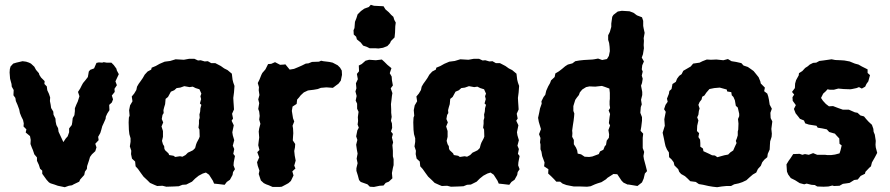

<svg xmlns="http://www.w3.org/2000/svg" viewBox="-20 -762 3708 800"><path d="M250 18 221 12 207 7 191 2 184 -2 174 -13 156 -38V-51L147 -59L142 -75L134 -92V-106L123 -119L117 -137L113 -146L107 -162L108 -179L105 -195L87 -210L90 -223L78 -235L79 -248L76 -262L69 -276L63 -291L60 -306L53 -325L46 -341L44 -354L36 -365L37 -387L29 -401L28 -412L22 -434L20 -460L21 -474L24 -485L35 -497L48 -501L74 -507L89 -505L101 -501L109 -497L123 -484L130 -471L142 -457L144 -450L151 -439L166 -424L165 -412L175 -402L177 -386L184 -371L189 -356L188 -341L191 -326L193 -312L202 -297L203 -284L211 -268L212 -255L215 -241L222 -228L224 -213L231 -198L237 -185L244 -170L254 -185L262 -194L268 -211V-227L279 -241L281 -252L283 -270L290 -282L292 -299V-311L298 -326L304 -339L311 -361L305 -379L314 -393L321 -407L326 -416L336 -428L346 -441L348 -452L350 -464L356 -471L372 -477L382 -500L392 -502L406 -501L412 -503L424 -501H444L454 -491L465 -476L467 -468L475 -453L461 -423L467 -407L457 -392L458 -379L446 -364L451 -348L446 -335L435 -325L436 -303L427 -289L421 -276L420 -267L412 -249L406 -236L402 -221L398 -208L389 -192L391 -178L377 -163L382 -148L377 -132L363 -119L355 -108L351 -94L343 -70L342 -58L334 -47L331 -33L314 -14L310 -5L287 6L280 10L267 12Z M725 14 704 15 673 16 657 12 635 13 625 9 605 0 594 -11 578 -26 567 -41 555 -58 545 -69 543 -89 530 -101 526 -120 527 -134 521 -152 524 -171V-186L519 -203L517 -221L516 -252L517 -272L520 -280L518 -303L522 -323L532 -340L529 -360L539 -372L548 -387L551 -401L558 -413L566 -424L575 -437L583 -451L595 -464L610 -472L612 -480L629 -487L645 -496L666 -505L689 -508L712 -515L746 -513L768 -517H790L805 -510L816 -511L833 -506L846 -507L860 -499H877L900 -487L914 -477L928 -470L946 -455L949 -430L952 -418L957 -404L955 -377L952 -354L953 -336L954 -322L955 -306L947 -288L951 -268L945 -259L954 -240L948 -211L950 -198L956 -178L950 -155L956 -141L952 -121L959 -112L954 -86L953 -73L959 -57L951 -45L949 -33L938 -13L925 -4L916 8L891 5L872 3L867 -9L851 -34L838 -43L825 -39L808 -30L793 -18L780 -5L756 7L740 8ZM710 -108 730 -111 740 -109 753 -116 763 -126 774 -131 784 -136 793 -145 797 -160 800 -168 809 -185 812 -193 811 -222 807 -230 809 -246V-261L812 -271L811 -285L814 -297L815 -311L819 -325L813 -331L818 -349L815 -361L819 -372L811 -390L795 -395L783 -401L770 -399L748 -403L731 -397L716 -395L706 -386L692 -380L686 -369L680 -358L670 -350L668 -328L664 -315L661 -303L662 -291L657 -283L654 -266L660 -252L653 -235L659 -216V-202V-192L655 -175L659 -161L664 -153L665 -142L668 -136L682 -123L685 -116L703 -113Z M1116 17 1100 10 1089 6 1079 1 1067 -10 1058 -37 1061 -51 1054 -71 1051 -86 1060 -106 1052 -128 1061 -137 1056 -157 1058 -174 1060 -189 1058 -214 1060 -227 1065 -246 1060 -264 1062 -279 1060 -297 1056 -308 1060 -332 1056 -348 1061 -366 1058 -386 1059 -399 1054 -416 1061 -430 1069 -450 1073 -458 1080 -466 1086 -473 1097 -495 1110 -496 1126 -503 1147 -492 1163 -493 1169 -494 1187 -472 1205 -475 1222 -482 1238 -489 1254 -497 1265 -498 1280 -504 1309 -505 1318 -509 1327 -507 1352 -504 1366 -501 1387 -490 1397 -480 1404 -468 1405 -450 1400 -426 1391 -414 1375 -402 1367 -396 1340 -398 1317 -396 1304 -391 1287 -388 1270 -386 1263 -385 1246 -377 1233 -365 1226 -356 1218 -347 1216 -329 1199 -318 1196 -300 1201 -269 1206 -256 1199 -238 1201 -227 1202 -207 1201 -193 1200 -177 1210 -162 1209 -148 1206 -133 1208 -114 1212 -93 1206 -72 1211 -60 1198 -48 1203 -31 1192 -8 1182 1 1173 6 1154 16 1144 17Z M1520 -561 1508 -567 1493 -572 1483 -585 1467 -598 1464 -609 1454 -618 1453 -636 1457 -645 1459 -671 1465 -686 1470 -702 1484 -716 1498 -726 1517 -733 1525 -742 1538 -738 1557 -737 1578 -736 1586 -723 1600 -711 1610 -700 1619 -692 1623 -679 1629 -668 1627 -653 1626 -626 1624 -606 1609 -591 1605 -582 1594 -570 1576 -563 1557 -560 1543 -561ZM1538 17 1521 16 1511 6 1483 -4 1476 -12 1471 -31 1465 -50V-61L1470 -82L1466 -101L1470 -122L1467 -138L1464 -159L1469 -179L1464 -194L1469 -219L1475 -230L1470 -243L1472 -258L1471 -274L1474 -296L1468 -309V-330L1462 -343L1466 -362L1461 -381L1465 -394L1463 -415L1471 -432L1467 -454L1476 -465L1475 -489L1487 -495L1503 -509L1518 -513L1546 -511L1571 -514L1581 -505L1594 -492L1611 -478L1604 -457L1612 -443L1613 -428L1617 -406L1608 -394L1615 -374L1613 -362L1611 -344L1609 -328L1610 -306V-292L1612 -275L1609 -259L1613 -248L1614 -229L1609 -214L1617 -204L1613 -189L1618 -169L1615 -157L1617 -134V-111L1620 -99V-74L1617 -62L1613 -41L1615 -19L1600 -5L1587 0L1578 11L1562 12Z M1911 14 1890 15 1859 16 1843 12 1821 13 1811 9 1791 0 1780 -11 1764 -26 1753 -41 1741 -58 1731 -69 1729 -89 1716 -101 1712 -120 1713 -134 1707 -152 1710 -171V-186L1705 -203L1703 -221L1702 -252L1703 -272L1706 -280L1704 -303L1708 -323L1718 -340L1715 -360L1725 -372L1734 -387L1737 -401L1744 -413L1752 -424L1761 -437L1769 -451L1781 -464L1796 -472L1798 -480L1815 -487L1831 -496L1852 -505L1875 -508L1898 -515L1932 -513L1954 -517H1976L1991 -510L2002 -511L2019 -506L2032 -507L2046 -499H2063L2086 -487L2100 -477L2114 -470L2132 -455L2135 -430L2138 -418L2143 -404L2141 -377L2138 -354L2139 -336L2140 -322L2141 -306L2133 -288L2137 -268L2131 -259L2140 -240L2134 -211L2136 -198L2142 -178L2136 -155L2142 -141L2138 -121L2145 -112L2140 -86L2139 -73L2145 -57L2137 -45L2135 -33L2124 -13L2111 -4L2102 8L2077 5L2058 3L2053 -9L2037 -34L2024 -43L2011 -39L1994 -30L1979 -18L1966 -5L1942 7L1926 8ZM1896 -108 1916 -111 1926 -109 1939 -116 1949 -126 1960 -131 1970 -136 1979 -145 1983 -160 1986 -168 1995 -185 1998 -193 1997 -222 1993 -230 1995 -246V-261L1998 -271L1997 -285L2000 -297L2001 -311L2005 -325L1999 -331L2004 -349L2001 -361L2005 -372L1997 -390L1981 -395L1969 -401L1956 -399L1934 -403L1917 -397L1902 -395L1892 -386L1878 -380L1872 -369L1866 -358L1856 -350L1854 -328L1850 -315L1847 -303L1848 -291L1843 -283L1840 -266L1846 -252L1839 -235L1845 -216V-202V-192L1841 -175L1845 -161L1850 -153L1851 -142L1854 -136L1868 -123L1871 -116L1889 -113Z M2371 15 2355 12 2340 9 2324 3 2314 -5H2298L2289 -15L2276 -28L2264 -39L2265 -57L2247 -69L2249 -85L2239 -112L2236 -130L2232 -140V-160L2230 -169L2232 -187L2226 -203L2234 -224L2225 -254L2222 -271L2227 -294L2230 -310L2237 -330L2236 -340L2245 -358L2252 -367L2256 -384L2264 -402L2272 -416L2276 -427L2291 -441L2294 -456L2309 -465L2322 -475L2335 -486L2346 -493L2365 -498L2377 -507L2394 -510L2413 -512L2448 -514L2456 -515L2472 -518L2489 -512L2509 -516L2517 -529L2521 -549L2520 -567L2518 -583L2514 -596V-615L2521 -629L2527 -650V-664L2531 -692L2536 -700L2554 -714L2571 -717L2603 -715L2619 -709L2634 -698L2655 -690L2660 -675V-654L2662 -643L2666 -625L2662 -603L2663 -592L2662 -574L2663 -561L2659 -536L2654 -522L2663 -506L2656 -490L2654 -473L2658 -464L2654 -447L2658 -434L2655 -416L2651 -405L2656 -379V-366L2651 -346L2654 -327L2650 -316L2648 -292L2655 -274V-259L2652 -234L2649 -217L2660 -205L2658 -188V-161V-145L2664 -129L2661 -112L2663 -99L2670 -73L2676 -49L2667 -39L2662 -18L2655 -2L2650 2L2636 13L2600 7H2595L2578 -1L2570 -9L2552 -36L2536 -37L2511 -21L2505 -15L2486 -3L2470 2L2459 6L2441 14L2426 16L2397 15ZM2435 -108 2448 -110 2475 -120 2480 -131 2494 -138 2500 -153 2505 -158 2508 -176 2517 -188 2518 -202 2515 -220 2522 -239 2517 -249 2520 -275 2522 -287 2516 -302 2522 -312 2520 -325V-341L2521 -350V-375L2519 -393L2500 -400L2488 -404L2478 -403L2460 -401L2436 -402L2422 -399L2406 -389L2396 -377L2392 -366L2384 -356L2377 -346L2372 -330L2369 -320V-300L2373 -289L2372 -276L2370 -259L2367 -240L2364 -218L2365 -207L2364 -192L2371 -179V-161L2380 -147L2385 -135L2387 -122L2401 -119L2416 -109Z M2968 18 2950 16 2932 13 2910 8 2892 5 2879 -4 2856 -7 2845 -18 2834 -28 2818 -37 2810 -46 2806 -57 2790 -73 2787 -86 2778 -98 2768 -107 2767 -127 2759 -139 2753 -153 2750 -166 2746 -186 2741 -209 2750 -238 2748 -265 2750 -276 2754 -296 2747 -307 2753 -325 2762 -338 2759 -351 2767 -371 2769 -383 2778 -391 2782 -412 2796 -421 2801 -434 2810 -446 2820 -453 2827 -467 2846 -478 2858 -485 2868 -497 2895 -501 2907 -507 2925 -514 2942 -513 2965 -514 2994 -511 3013 -516 3028 -507 3047 -504 3069 -499 3078 -489 3096 -483 3109 -474 3120 -466 3129 -455 3141 -440 3148 -423 3150 -414 3167 -397 3164 -382 3177 -372 3181 -360 3184 -346 3187 -326 3196 -309 3190 -292 3191 -270 3198 -256 3194 -225 3196 -205 3195 -192 3189 -173 3188 -159 3187 -139 3179 -121 3177 -107 3165 -97 3156 -86 3150 -71 3138 -58 3131 -43 3117 -35 3103 -23 3090 -11 3073 -3 3058 2 3039 6 3026 13H3007L2987 15ZM2969 -107 2998 -115 3014 -118 3023 -127 3035 -135 3042 -151 3049 -166 3046 -175 3050 -185 3054 -198V-214L3056 -222L3057 -247L3055 -266L3060 -278V-288L3054 -314L3046 -321L3042 -344L3036 -358L3029 -365L3027 -378L3010 -381L3008 -389L2979 -397L2956 -395L2936 -391L2923 -376L2915 -364L2906 -359L2903 -347L2895 -337L2890 -325L2895 -310L2892 -300L2890 -284L2885 -273L2890 -260L2885 -238L2884 -216L2893 -207L2890 -191L2897 -180L2898 -166V-151L2909 -143L2911 -132L2935 -121L2947 -115L2959 -114Z M3312 1 3293 -11 3275 -20 3264 -35 3259 -47 3257 -77 3266 -92 3274 -103 3285 -120 3312 -121 3323 -117 3334 -120 3350 -117 3368 -124 3385 -117H3418L3426 -116H3444L3459 -118L3478 -123L3482 -135L3487 -156L3478 -163L3477 -185L3463 -200L3459 -205L3435 -212L3425 -223L3406 -227L3387 -230L3382 -238L3350 -243L3335 -248L3330 -260L3313 -267L3307 -275L3295 -290L3288 -308L3296 -324L3283 -342L3282 -357L3289 -368L3280 -379L3292 -395L3293 -414L3297 -428L3308 -448L3309 -457L3323 -466L3335 -479L3346 -486L3354 -493L3368 -500L3381 -501L3394 -508L3410 -510L3445 -515L3460 -512L3483 -511L3498 -510L3520 -506L3542 -497L3557 -493L3571 -485L3595 -473V-458L3605 -449L3598 -423L3590 -412L3585 -401L3571 -393L3559 -399L3549 -395L3530 -391L3523 -390L3495 -391L3473 -393L3454 -388H3438L3428 -390L3421 -382L3410 -372L3401 -354L3409 -342L3421 -329L3434 -319L3451 -320L3472 -312L3492 -305H3517L3542 -294L3553 -292L3565 -281L3580 -277L3589 -266L3599 -255L3613 -242L3619 -225L3620 -213L3625 -201L3629 -175L3628 -159L3629 -148L3635 -125L3625 -106L3613 -85L3609 -69L3602 -63L3586 -46L3584 -38L3566 -29L3554 -14L3539 -12L3520 0L3507 2L3492 4L3478 12L3455 13L3448 11L3432 15L3412 16L3385 15L3375 9L3361 8L3341 3L3331 6Z"/></svg>

Font: Winky Rough SemiBold
Style: Regular
Weight: 600
Designer: Simon Atzbach
Foundry: typofactur
Version: Version 1.206; ttfautohint (v1.8.4.7-5d5b)